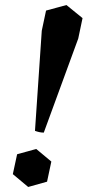

<svg xmlns="http://www.w3.org/2000/svg" viewBox="-20 -730 348 763"><path d="M244 -710 308 -658 291 -577 154 -203Q145 -203 136 -205Q127 -207 119 -210L146 -608L163 -688ZM124 -138 184 -88 167 -8 92 13 31 -38 48 -117Z"/></svg>

Font: Poltawski Nowy SemiBold
Style: Italic
Weight: 600
Italic angle: -12°
Version: Version 1.001;gftools[0.9.25]